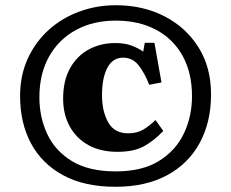

<svg xmlns="http://www.w3.org/2000/svg" viewBox="-20 -698 886 736"><path d="M423 18Q303 18 221.5 -26.5Q140 -71 98.5 -149Q57 -227 57 -330Q57 -410 87 -474.5Q117 -539 168 -584.5Q219 -630 285 -654Q351 -678 424 -678Q528 -678 610.5 -635.5Q693 -593 741 -516.5Q789 -440 789 -336Q789 -230 745.5 -150Q702 -70 620 -26Q538 18 423 18ZM424 -41Q525 -41 589.5 -81Q654 -121 685 -186.5Q716 -252 716 -329Q716 -419 680 -484Q644 -549 578 -584Q512 -619 424 -619Q337 -619 271 -583Q205 -547 168 -481Q131 -415 131 -325Q131 -249 161 -184.5Q191 -120 255.5 -80.5Q320 -41 424 -41ZM430 -116Q365 -116 318.5 -142Q272 -168 247 -214Q222 -260 222 -320Q222 -388 248 -435.5Q274 -483 319.5 -508Q365 -533 422 -533Q459 -533 485 -523Q511 -513 529 -500L535 -534H572L599 -382L552 -373Q534 -419 511 -448Q488 -477 452 -477Q412 -477 391.5 -438Q371 -399 371 -333Q371 -272 394.5 -229.5Q418 -187 471 -187Q506 -187 530.5 -202Q555 -217 576 -238L606 -196Q572 -160 533 -138Q494 -116 430 -116Z"/></svg>

Font: Literata 36pt ExtraBold
Style: Regular
Weight: 800
Designer: Latin by Veronika Burian and Jose Scaglione. Greek by Irene Vlachou. Cyrillic by Vera Evstafieva.
Foundry: TypeTogether
Version: Version 3.002